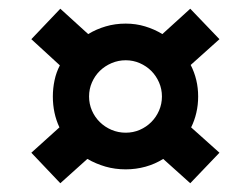

<svg xmlns="http://www.w3.org/2000/svg" viewBox="-20 -581 575 440"><path d="M351.1 -359.9Q351.1 -377 344.5 -392.1Q337.9 -407.2 326.7 -418.5Q315.4 -429.7 300.3 -436.3Q285.2 -442.9 268.1 -442.9Q251 -442.9 235.6 -436.3Q220.2 -429.7 208.7 -418.5Q197.3 -407.2 190.7 -392.1Q184.1 -377 184.1 -359.9Q184.1 -342.8 190.7 -327.6Q197.3 -312.5 208.7 -301.3Q220.2 -290 235.6 -283.4Q251 -276.9 268.1 -276.9Q285.2 -276.9 300.3 -283.4Q315.4 -290 326.7 -301.3Q337.9 -312.5 344.5 -327.6Q351.1 -342.8 351.1 -359.9ZM482.9 -231 416 -161.1 354 -216.8Q335.4 -205.1 313.5 -199Q291.5 -192.9 268.1 -192.9Q243.7 -192.9 221.7 -199.2Q199.7 -205.6 180.2 -216.8L118.2 -161.1L51.8 -231L116.2 -289.1Q101.1 -321.3 101.1 -359.9Q101.1 -378.4 105 -397Q108.9 -415.5 117.2 -431.2L51.8 -491.2L118.2 -561L182.1 -502.9Q200.7 -514.2 222.2 -520.5Q243.7 -526.9 268.1 -526.9Q291.5 -526.9 312.5 -520.5Q333.5 -514.2 352.1 -502.9L416 -561L482.9 -491.2L417 -432.1Q434.1 -398.9 434.1 -359.9Q434.1 -340.3 429.9 -322.5Q425.8 -304.7 418 -289.1Z"/></svg>

Font: Bruno Ace
Style: Regular
Weight: 400
Designer: Astigmatic (AOETI)
Foundry: Astigmatic (AOETI)
Version: Version 1.000